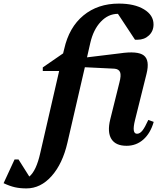

<svg xmlns="http://www.w3.org/2000/svg" viewBox="-214 -797 896 1068"><path d="M-67 251Q-103 251 -131.5 244.5Q-160 238 -194 222L-133 90H-111L-51 185Q-12 153 10 54L115 -402H24V-422L137 -500L143 -524Q170 -645 250 -711Q330 -777 447 -777Q534 -777 587 -745Q640 -713 640 -661Q640 -624 614.5 -600Q589 -576 551 -576H537L442 -720Q388 -720 346.5 -676Q305 -632 288 -557L270 -478L451 -500Q552 -515 586 -488.5Q620 -462 601 -386L537 -129Q518 -53 548 -53Q564 -53 578 -70.5Q592 -88 611 -130L641 -119Q623 -56 583.5 -21Q544 14 490 14Q429 14 405.5 -24Q382 -62 399 -132L450 -337Q461 -378 454 -395.5Q447 -413 422 -415L258 -423L161 -3Q134 114 73 182.5Q12 251 -67 251Z"/></svg>

Font: Platypi SemiBold
Style: Italic
Weight: 600
Italic angle: -13°
Designer: David Sargent
Foundry: Bolt Cutter Type
Version: Version 1.200; ttfautohint (v1.8.4.7-5d5b)